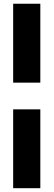

<svg xmlns="http://www.w3.org/2000/svg" viewBox="-20 -802 284 1018"><path d="M193.8 195.8H49.8V-222.2H193.8ZM193.8 -363.8H49.8V-782.2H193.8Z"/></svg>

Font: Creato Display Black
Style: Regular
Weight: 900
Version: Version 1.000